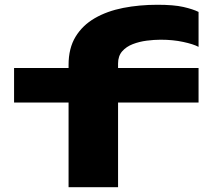

<svg xmlns="http://www.w3.org/2000/svg" viewBox="-20 -785 940 805"><path d="M267.5 0V-355H39V-500H267.5V-513Q267.5 -583 296.8 -631Q326 -679 377.5 -708.8Q429 -738.5 496.5 -751.8Q564 -765 640.5 -765Q708.5 -765 749 -755.8Q789.5 -746.5 812.5 -735V-588.5Q791 -600 748.2 -609.2Q705.5 -618.5 653.5 -618.5Q626 -618.5 595 -614.5Q564 -610.5 536.8 -600Q509.5 -589.5 492.2 -569.8Q475 -550 475 -518.5V-500H812.5V-355H475V0Z"/></svg>

Font: Trispace Expanded ExtraBold
Style: Regular
Weight: 800
Width: 7
Designer: Tyler Finck
Foundry: Etcetera Type Company
Version: Version 1.210; ttfautohint (v1.8.3)